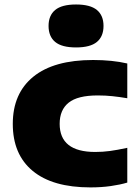

<svg xmlns="http://www.w3.org/2000/svg" viewBox="-20 -825 620 856"><path d="M383.5 10.5Q214.5 10.5 125.8 -63Q37 -136.5 37 -272.5Q37 -408.5 128.5 -483Q220 -557.5 395 -557.5Q480.5 -557.5 547.5 -542V-387Q512 -393 481.2 -396.2Q450.5 -399.5 416 -399.5Q326 -399.5 286 -367.2Q246 -335 246 -273Q246 -147.5 404.5 -147.5Q438 -147.5 469.8 -151.8Q501.5 -156 547.5 -166V-11Q516 -1.5 474 4.5Q432 10.5 383.5 10.5ZM319 -613.5Q255.5 -613.5 226 -638Q196.5 -662.5 196.5 -709.5Q196.5 -756 226 -780.5Q255.5 -805 319 -805Q382.5 -805 412 -780.5Q441.5 -756 441.5 -709.5Q441.5 -662.5 412 -638Q382.5 -613.5 319 -613.5Z"/></svg>

Font: Encode Sans Exp XBd
Style: Regular
Weight: 800
Width: 7
Designer: Multiple Designers
Foundry: Impallari Type
Version: Version 3.002; ttfautohint (v1.8.3) -l 8 -r 50 -G 200 -x 14 